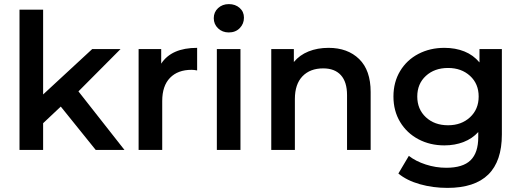

<svg xmlns="http://www.w3.org/2000/svg" viewBox="-20 -730 2539 935"><path d="M276 -211 190 -130V0H75V-683H190V-270L429 -491H567L362 -285L586 0H446Z M940 -497V-387Q925 -390 913 -390Q846 -390 808 -351Q770 -312 770 -238V0H655V-491H765V-420Q815 -497 940 -497Z M1036 -491H1151V0H1036ZM1168 -644Q1168 -614 1147.5 -593Q1127 -572 1094 -572Q1063 -572 1042 -592Q1021 -612 1021 -641.5Q1021 -671 1042 -690.5Q1063 -710 1094.5 -710Q1126 -710 1147 -691.5Q1168 -673 1168 -644Z M1785 -282V0H1670V-267Q1670 -331 1640 -364Q1610 -397 1554 -397Q1490 -397 1453 -358.5Q1416 -320 1416 -248V0H1301V-491H1411V-428Q1439 -462 1482.5 -479.5Q1526 -497 1580 -497Q1673 -497 1729 -442.5Q1785 -388 1785 -282Z M2424 -491V-75Q2424 185 2159 185Q2088 185 2024.5 167Q1961 149 1920 115L1971 29Q2004 55 2053 71Q2102 87 2153 87Q2234 87 2271.5 50.5Q2309 14 2309 -62V-87Q2280 -55 2237.5 -38.5Q2195 -22 2144 -22Q2074 -22 2017.5 -52Q1961 -82 1928.5 -136Q1896 -190 1896 -260Q1896 -330 1928.5 -384Q1961 -438 2017.5 -467.5Q2074 -497 2144 -497Q2198 -497 2241.5 -479.5Q2285 -462 2315 -426V-491ZM2311 -260Q2311 -322 2269 -360.5Q2227 -399 2162 -399Q2096 -399 2054 -360.5Q2012 -322 2012 -260Q2012 -198 2054 -159Q2096 -120 2162 -120Q2227 -120 2269 -159Q2311 -198 2311 -260Z"/></svg>

Font: Montserrat Ace
Style: Bold
Weight: 600
Designer: Julieta Ulanovsky
Foundry: Julieta Ulanovsky
Version: Version 1